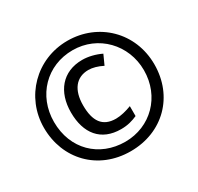

<svg xmlns="http://www.w3.org/2000/svg" viewBox="-155 -910 1142 1106"><g transform="rotate(-30 416.0 -357.0)"><path d="M416 10C630 10 783 -144 783 -356C783 -569 621 -724 416 -724C209 -724 49 -561 49 -357C49 -149 198 10 416 10ZM416 -53C243 -53 116 -176 116 -357C116 -532 243 -662 415 -662C584 -662 714 -527 714 -357C714 -182 584 -53 416 -53ZM431 -128C476 -128 508 -138 540 -152V-218C507 -205 467 -195 436 -195C346 -195 309 -252 309 -356C309 -458 355 -518 437 -518C464 -518 497 -509 530 -492L559 -556C520 -575 475 -586 435 -586C303 -586 228 -492 228 -356C228 -216 298 -128 431 -128Z"/></g></svg>

Font: Noto Sans Sinhala UI SemiCondensed
Style: Bold
Weight: 700
Width: 4
Designer: Jelle Bosma - Monotype Design Team
Foundry: Monotype Imaging Inc.
Version: Version 2.006